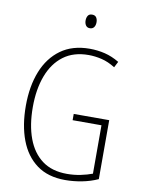

<svg xmlns="http://www.w3.org/2000/svg" viewBox="-99 -978 781 1055"><g transform="rotate(10 292.0 -450.5)"><path d="M323 -356H521V-27Q479 -8 432 1Q385 10 339 10Q243 10 180.5 -36Q118 -82 87 -164Q56 -246 56 -355Q56 -464 89 -547Q122 -630 187 -677Q252 -724 348 -724Q392 -724 433 -714Q474 -704 514 -680L497 -647Q459 -671 421.5 -680Q384 -689 348 -689Q264 -689 208 -647Q152 -605 123.5 -529.5Q95 -454 95 -355Q95 -254 122.5 -180Q150 -106 204.5 -65.5Q259 -25 343 -25Q382 -25 418.5 -32.5Q455 -40 484 -51V-321H323ZM328 -911Q345 -911 352 -900Q359 -889 359 -874Q359 -856 351 -845.5Q343 -835 328 -835Q313 -835 305.5 -846Q298 -857 298 -873Q298 -889 305 -900Q312 -911 328 -911Z"/></g></svg>

Font: Noto Sans Lao UI Cond ExtLt
Style: Regular
Weight: 200
Width: 3
Designer: Monotype Design Team
Foundry: Monotype Imaging Inc.
Version: Version 2.000; ttfautohint (v1.8.4.7-5d5b)